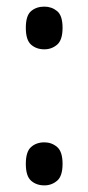

<svg xmlns="http://www.w3.org/2000/svg" viewBox="-20 -553 267 580"><path d="M114 -404Q90 -404 74 -418Q58 -432 58 -469Q58 -506 74 -519.5Q90 -533 114 -533Q136 -533 152.5 -519.5Q169 -506 169 -469Q169 -432 152.5 -418Q136 -404 114 -404ZM114 7Q90 7 74 -7Q58 -21 58 -58Q58 -95 74 -109Q90 -123 114 -123Q136 -123 152.5 -109Q169 -95 169 -58Q169 -21 152.5 -7Q136 7 114 7Z"/></svg>

Font: Noto Serif Hebrew ExtraCondensed Medium
Style: Regular
Weight: 500
Width: 2
Designer: Monotype Design Team
Foundry: Monotype Imaging Inc.
Version: Version 2.004; ttfautohint (v1.8.4.7-5d5b)